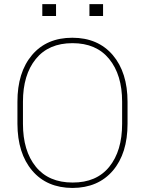

<svg xmlns="http://www.w3.org/2000/svg" viewBox="-20 -905 706 935"><path d="M574.7 -409.7Q574.7 -540.5 511.7 -617.7Q449.2 -694.8 333 -694.8Q216.8 -694.8 154.3 -617.7Q91.8 -540.5 91.8 -409.7V-302.2Q91.8 -170.4 154.3 -93.3Q216.8 -16.1 333.5 -16.1Q449.7 -15.6 512.2 -92.8Q574.7 -169.9 574.7 -302.2ZM601.1 -302.2Q601.1 -158.2 529.8 -74.2Q458 9.8 333 10.3Q208 9.8 136.7 -74.2Q65.4 -158.2 64.9 -302.2V-408.7Q64.5 -552.2 135.7 -636.7Q207 -721.2 332 -721.2Q457 -721.2 529.3 -636.7Q601.1 -552.2 601.1 -408.7ZM252.9 -827.1H186V-884.8H252.9ZM481.9 -827.1H415.5V-884.8H481.9Z"/></svg>

Font: Roboto-Thin
Style: Regular
Weight: 250
Designer: Google
Version: Version 1.100141; 2013; ttfautohint (v0.94.14-c901) -l 8 -r 